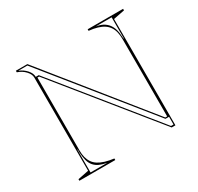

<svg xmlns="http://www.w3.org/2000/svg" viewBox="-150 -889 1106 1070"><g transform="rotate(-30 402.5 -354.0)"><path d="M71 0V-10L141 -24V-624Q141 -645 121 -666.5Q101 -688 71 -698V-708H145L662 -66H674V-561Q674 -586 669.5 -606.5Q665 -627 654.5 -643Q644 -659 627.5 -670Q611 -681 587.5 -688Q564 -695 533 -698V-708H761V-698L689 -684V0H665L167 -615H156V-145Q156 -121 161 -101.5Q166 -82 176.5 -66.5Q187 -51 204 -40Q221 -29 245.5 -21.5Q270 -14 302 -10V0ZM148 -9H255Q228 -14 209 -22.5Q190 -31 177 -46Q164 -61 158 -82.5Q152 -104 150 -133V-156H148ZM666 -9H682V-59H659L141 -701H83Q111 -690 130.5 -668Q150 -646 150 -623H169ZM680 -563H682V-699H580Q612 -694 632.5 -680Q653 -666 664.5 -643Q676 -620 678 -588Z"/></g></svg>

Font: Kalnia Glaze Thin ExtraLight
Style: Regular
Weight: 250
Version: Version 1.110